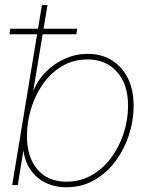

<svg xmlns="http://www.w3.org/2000/svg" viewBox="-20 -748 595 776"><path d="M248.5 8.8Q200.2 8.8 163.1 -10Q126 -28.8 103.3 -62Q80.6 -95.2 75.2 -137.2H74.2L51.8 0H29.3L149.4 -727.5H171.9L114.7 -382.8H115.7Q133.3 -425.8 166.7 -459Q200.2 -492.2 243.4 -511.2Q286.6 -530.3 334.5 -530.3Q390.6 -530.3 432.4 -504.2Q474.1 -478 497.1 -431.2Q520 -384.3 520 -321.3Q520 -260.3 500.7 -201.4Q481.4 -142.6 445.6 -95Q409.7 -47.4 359.9 -19.3Q310.1 8.8 248.5 8.8ZM248.5 -13.7Q304.7 -13.7 350.3 -39.8Q396 -65.9 429 -110.1Q461.9 -154.3 479.7 -209Q497.6 -263.7 497.6 -320.8Q497.6 -407.2 452.9 -457.5Q408.2 -507.8 334 -507.8Q276.9 -507.8 231.4 -481Q186 -454.1 154.3 -409.4Q122.6 -364.7 105.7 -309.6Q88.9 -254.4 88.9 -197.8Q88.9 -112.8 131.3 -63.2Q173.8 -13.7 248.5 -13.7ZM18.1 -609.4 21.5 -631.8H292L288.6 -609.4Z"/></svg>

Font: Inter 28pt Thin
Style: Italic
Weight: 250
Italic angle: -9.3988°
Designer: Rasmus Andersson
Foundry: rsms
Version: Version 4.001;git-66647c0bb